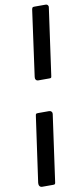

<svg xmlns="http://www.w3.org/2000/svg" viewBox="-109 -885 473 1087"><g transform="rotate(-10 127.5 -341.0)"><path d="M124 -432Q114 -432 109.5 -439Q105 -446 107 -456L159 -833Q161 -843 164 -845Q167 -847 175 -847H238Q247 -847 251.5 -841Q256 -835 254 -828L200 -442Q199 -435 196.5 -433.5Q194 -432 187 -432ZM41 165Q31 165 26 158Q21 151 22 140L75 -236Q76 -246 79 -248Q82 -250 91 -250H154Q162 -250 167 -244.5Q172 -239 171 -231L117 155Q116 161 113.5 163Q111 165 104 165Z"/></g></svg>

Font: Libre Franklin SemiBold
Style: Italic
Weight: 600
Italic angle: -8°
Designer: Pablo Impallari, Rodrigo Fuenzalida, Nhung Nguyen
Foundry: Impallari Type
Version: Version 3.000